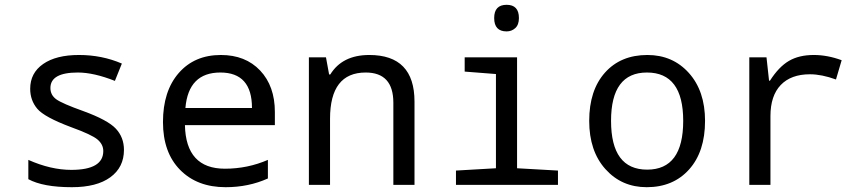

<svg xmlns="http://www.w3.org/2000/svg" viewBox="-20 -777 3641 807"><path d="M99.1 -23.9V-105Q193.4 -63 279.8 -63Q414.1 -63 414.1 -142.1Q414.1 -169.9 390.1 -190.4Q366.2 -210.9 279.8 -242.2Q166 -284.7 136.5 -320.1Q106.9 -355.5 106.9 -403.8Q106.9 -470.2 161.4 -508.1Q215.8 -545.9 312 -545.9Q408.7 -545.9 492.2 -509.8L462.9 -437Q374 -472.2 307.1 -472.2Q191.9 -472.2 191.9 -407.2Q191.9 -377.4 216.6 -359.6Q241.2 -341.8 330.1 -310.1Q433.1 -272.5 467 -236.1Q501 -199.7 501 -147Q501 -73.7 443.8 -32Q386.7 9.8 282.2 9.8Q161.1 9.8 99.1 -23.9Z M1135.3 -251H757.3Q761.2 -67.9 925.3 -67.9Q1020.5 -67.9 1106 -105V-26.9Q1024.9 9.8 928.2 9.8Q808.6 9.8 736.8 -63.2Q665 -136.2 665 -264.2Q665 -394 731.2 -470Q797.4 -545.9 908.2 -545.9Q1011.7 -545.9 1073.5 -480.5Q1135.3 -415 1135.3 -306.2ZM759.3 -323.2H1039.1Q1039.1 -472.2 906.2 -472.2Q772 -472.2 759.3 -323.2Z M1633.3 0V-345.2Q1633.3 -472.2 1517.1 -472.2Q1367.2 -472.2 1367.2 -277.8V0H1278.3V-536.1H1350.1L1363.3 -463.9H1368.2Q1418.5 -545.9 1532.2 -545.9Q1722.2 -545.9 1722.2 -350.1V0Z M2109.4 -756.8Q2161.1 -756.8 2161.1 -701.2Q2161.1 -672.9 2145.8 -658.9Q2130.4 -645 2109.4 -645Q2057.1 -645 2057.1 -701.2Q2057.1 -756.8 2109.4 -756.8ZM2064.5 -465.8 1933.1 -476.1V-536.1H2153.3V-69.8L2325.2 -60.1V0H1896.5V-60.1L2064.5 -69.8Z M2698.2 9.8Q2592.8 9.8 2524.7 -66.2Q2456.5 -142.1 2456.5 -269Q2456.5 -397.5 2522.7 -471.7Q2588.9 -545.9 2701.2 -545.9Q2807.6 -545.9 2875.5 -470.2Q2943.4 -394.5 2943.4 -269Q2943.4 -139.6 2876.5 -64.9Q2809.6 9.8 2698.2 9.8ZM2700.2 -64Q2851.6 -64 2851.6 -269Q2851.6 -472.2 2699.2 -472.2Q2548.3 -472.2 2548.3 -269Q2548.3 -64 2700.2 -64Z M3517.6 -523.9 3493.7 -442.9Q3433.6 -464.8 3384.3 -464.8Q3304.7 -464.8 3261.5 -419.7Q3218.3 -374.5 3218.3 -289.1V0H3129.4V-536.1H3201.7L3212.4 -438H3216.3Q3253.4 -496.1 3295.9 -521Q3338.4 -545.9 3400.4 -545.9Q3458 -545.9 3517.6 -523.9Z"/></svg>

Font: Noto Mono
Style: Regular
Weight: 400
Designer: Monotype Design Team
Foundry: Monotype Imaging Inc.
Version: Version 1.00